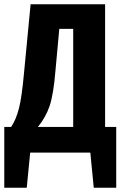

<svg xmlns="http://www.w3.org/2000/svg" viewBox="-20 -713 581 897"><path d="M523 -120V164H418L402 0H121L105 164H0V-120H32Q55 -154 68.5 -206.5Q82 -259 92 -370L123 -693H471V-120ZM322 -578H257L239 -382Q230 -272 212 -218.5Q194 -165 157 -120H322Z"/></svg>

Font: Fira Sans Extra Condensed
Style: Bold
Weight: 700
Width: 1
Designer: Carrois Corporate & Edenspiekermann AG
Foundry: Carrois Corporate GbR & Edenspiekermann AG
Version: Version 4.203